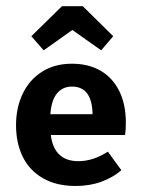

<svg xmlns="http://www.w3.org/2000/svg" viewBox="-20 -599 466 631"><path d="M237.8 -69.3Q286.1 -69.3 334.5 -100.6L378.9 -39.6Q351.1 -15.6 313 -1.7Q274.9 12.2 228.5 12.2Q165.5 12.2 121.3 -13.2Q77.1 -38.6 54.9 -83.5Q32.7 -128.4 32.7 -188Q32.7 -244.6 54.4 -290.5Q76.2 -336.4 117.7 -363Q159.2 -389.6 216.3 -389.6Q270.5 -389.6 310.3 -366.7Q350.1 -343.8 371.8 -300Q393.6 -256.3 393.6 -195.8Q393.6 -172.4 391.1 -155.3H147Q157.7 -69.3 237.8 -69.3ZM145.5 -223.6H284.2Q282.7 -314.5 216.3 -314.5Q186 -314.5 167.5 -292.2Q148.9 -270 145.5 -223.6ZM83 -480 183.6 -578.6H252L352.1 -480L312.5 -433.6L217.8 -500.5L123.5 -433.6Z"/></svg>

Font: Amiri Typewriter
Style: Bold
Weight: 700
Monospace: yes
Designer: Khaled Hosny
Version: Version 1.1